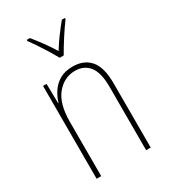

<svg xmlns="http://www.w3.org/2000/svg" viewBox="-187 -854 833 944"><g transform="rotate(-30 229.0 -381.5)"><path d="M250 -537Q314 -537 349 -496Q384 -455 384 -366V0H358V-359Q358 -441 329 -477Q300 -513 250 -513Q188 -513 145.5 -462Q103 -411 103 -308V0H77V-527H97L99 -416H101Q109 -445 127 -473Q145 -501 175 -519Q205 -537 250 -537ZM217 -606Q204 -630 186.5 -658.5Q169 -687 151.5 -713Q134 -739 121 -756V-763H139Q160 -737 185 -703Q210 -669 229 -637Q248 -669 271 -700Q294 -731 320 -763H337V-756Q314 -725 286.5 -682.5Q259 -640 240 -606Z"/></g></svg>

Font: Noto Sans Khmer Condensed Thin
Style: Regular
Weight: 100
Width: 3
Designer: Danh Hong and the Monotype Design Team
Foundry: Monotype Imaging Inc.
Version: Version 2.004; ttfautohint (v1.8.4.7-5d5b)